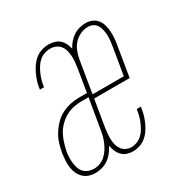

<svg xmlns="http://www.w3.org/2000/svg" viewBox="-130 -654 761 777"><g transform="rotate(-30 250.0 -265.0)"><path d="M101 8Q85 8 70.5 3Q56 -2 45.5 -12.5Q35 -23 29 -36.5Q23 -50 21 -65.5Q19 -81 20 -97Q21 -113 23 -128Q27 -149 33 -169.5Q39 -190 50.5 -209Q62 -228 78 -244.5Q94 -261 113.5 -271Q133 -281 154 -285.5Q175 -290 196 -290H232L250 -400Q252 -413 253 -426.5Q254 -440 253 -453Q252 -466 248.5 -478.5Q245 -491 237 -500.5Q229 -510 217 -515Q205 -520 192 -520Q179 -520 165.5 -515.5Q152 -511 141 -501.5Q130 -492 122.5 -480Q115 -468 109.5 -455.5Q104 -443 100 -430Q96 -417 94 -403Q94 -402 93.5 -400.5Q93 -399 93 -397H74Q74 -399 74.5 -400.5Q75 -402 75 -404Q77 -420 82 -435Q87 -450 94 -465Q101 -480 111 -494Q121 -508 134 -518Q147 -528 163 -533Q179 -538 195 -538Q209 -538 222.5 -534Q236 -530 245.5 -521.5Q255 -513 261 -501Q267 -489 270 -475Q277 -489 287.5 -501Q298 -513 311 -521.5Q324 -530 339 -534Q354 -538 369 -538Q384 -538 398 -532Q412 -526 421 -514.5Q430 -503 434 -488.5Q438 -474 439 -459Q440 -444 439 -428Q438 -412 435 -397L412 -256H246L225 -130Q223 -117 222 -104Q221 -91 221.5 -78Q222 -65 225.5 -52.5Q229 -40 236 -30.5Q243 -21 254.5 -15.5Q266 -10 279 -10Q292 -10 305 -15Q318 -20 328.5 -29.5Q339 -39 346 -51Q353 -63 358.5 -75.5Q364 -88 367.5 -101Q371 -114 373 -127Q373 -128 373.5 -129.5Q374 -131 374 -133H393Q393 -131 393 -129.5Q393 -128 392 -126Q390 -110 385.5 -95Q381 -80 374.5 -65.5Q368 -51 358.5 -37Q349 -23 336 -12.5Q323 -2 307.5 3Q292 8 276 8Q262 8 248.5 3.5Q235 -1 225.5 -11Q216 -21 210.5 -34Q205 -47 203 -61Q196 -47 185.5 -33.5Q175 -20 161.5 -10.5Q148 -1 132 3.5Q116 8 101 8ZM249 -274H395L416 -400Q418 -412 419.5 -425Q421 -438 420.5 -451Q420 -464 417.5 -476Q415 -488 409 -498.5Q403 -509 392 -514.5Q381 -520 368 -520Q350 -520 332 -511.5Q314 -503 301.5 -488.5Q289 -474 282.5 -456Q276 -438 273 -420ZM104 -10Q118 -10 132 -15Q146 -20 157.5 -30.5Q169 -41 177 -53.5Q185 -66 191 -80Q197 -94 200.5 -108Q204 -122 206 -136L229 -272H196Q177 -272 158 -268Q139 -264 122 -254.5Q105 -245 90.5 -230.5Q76 -216 66.5 -198.5Q57 -181 51.5 -162.5Q46 -144 42 -126Q40 -113 39.5 -99.5Q39 -86 40.5 -73.5Q42 -61 46 -49Q50 -37 58.5 -28Q67 -19 79 -14.5Q91 -10 104 -10Z"/></g></svg>

Font: Iosevka Slab Thin Oblique
Style: Regular
Weight: 100
Italic angle: -9°
Monospace: yes
Designer: Belleve Invis
Foundry: Belleve Invis
Version: Version 11.1.0; ttfautohint (v1.8.3)